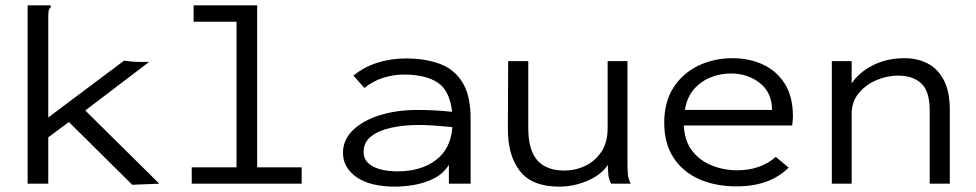

<svg xmlns="http://www.w3.org/2000/svg" viewBox="-20 -685 3640 716"><path d="M237 -230 160 -173V0H83V-665H169V-658Q163 -652 161.5 -645Q160 -638 160 -621V-247L443 -459Q473 -454 507 -454H536L298 -273L574 0L473 4Z M695 0V-61H862V-604H702V-665H939V-61H1105V0Z M1454 11Q1360 11 1309.5 -24.5Q1259 -60 1259 -115Q1259 -164 1296.5 -200Q1334 -236 1397 -255.5Q1460 -275 1535 -275Q1563 -275 1596.5 -273.5Q1630 -272 1666 -268Q1657 -348 1611.5 -377.5Q1566 -407 1487 -407Q1448 -407 1409.5 -395Q1371 -383 1339 -357L1298 -403Q1337 -435 1387 -451Q1437 -467 1493 -467Q1566 -467 1620 -447Q1674 -427 1704.5 -378Q1735 -329 1735 -243V0H1654V-70Q1633 -37 1598 -19.5Q1563 -2 1524.5 4.5Q1486 11 1454 11ZM1336 -119Q1336 -92 1354 -76Q1372 -60 1400.5 -53Q1429 -46 1462 -46Q1550 -46 1605.5 -88Q1661 -130 1667 -211Q1636 -214 1603 -216.5Q1570 -219 1543 -219Q1485 -219 1438 -208.5Q1391 -198 1363.5 -176Q1336 -154 1336 -119Z M2065 11Q1964 11 1918.5 -47.5Q1873 -106 1874 -207L1875 -457H1950V-207Q1950 -127 1983 -88Q2016 -49 2086 -49Q2125 -49 2161.5 -66Q2198 -83 2222 -118Q2246 -153 2246 -208V-457H2320V-71Q2320 -53 2321.5 -35.5Q2323 -18 2332 0H2259Q2250 -17 2248.5 -35Q2247 -53 2247 -70Q2221 -32 2170 -10.5Q2119 11 2065 11Z M2727 10Q2647 10 2586 -17.5Q2525 -45 2491 -98Q2457 -151 2457 -227Q2457 -305 2491.5 -358.5Q2526 -412 2584 -440Q2642 -468 2711 -468Q2774 -468 2825 -444.5Q2876 -421 2906.5 -373Q2937 -325 2937 -250Q2937 -242 2936 -233.5Q2935 -225 2934 -217H2530Q2533 -158 2562 -121.5Q2591 -85 2635.5 -67.5Q2680 -50 2729 -50Q2772 -50 2808.5 -62.5Q2845 -75 2873 -100L2921 -60Q2851 10 2727 10ZM2534 -275H2859Q2859 -339 2814 -375Q2769 -411 2705 -411Q2668 -411 2631.5 -397Q2595 -383 2568.5 -353Q2542 -323 2534 -275Z M3082 0V-457H3156V-374Q3183 -415 3235 -441.5Q3287 -468 3353 -468Q3401 -468 3439 -448.5Q3477 -429 3499.5 -386.5Q3522 -344 3522 -275V0H3447V-273Q3447 -345 3415.5 -374Q3384 -403 3329 -403Q3287 -403 3247 -385.5Q3207 -368 3181.5 -336.5Q3156 -305 3156 -261V0Z"/></svg>

Font: Inconsolata Expanded
Style: Regular
Weight: 400
Width: 7
Monospace: yes
Designer: Raph Levien, Cyreal, Brenton Simpson
Foundry: Raph Levien, Cyreal, Google
Version: Version 3.000; ttfautohint (v1.8.2.53-6de2)